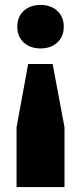

<svg xmlns="http://www.w3.org/2000/svg" viewBox="-20 -572 328 777"><path d="M241 -57V185H47V-57L94 -313H193ZM238 -464Q238 -424 212 -400Q186 -376 144 -376Q102 -376 76 -400Q50 -424 50 -464Q50 -504 76 -528Q102 -552 144 -552Q186 -552 212 -528Q238 -504 238 -464Z"/></svg>

Font: Mona Sans Black
Style: Regular
Weight: 900
Designer: Deni Anggara
Foundry: GitHub
Version: Version 2.000